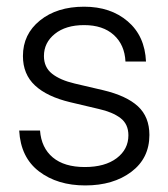

<svg xmlns="http://www.w3.org/2000/svg" viewBox="-20 -546 505 576"><path d="M235.8 10.3Q152.3 10.3 97.2 -31.7Q42 -73.7 37.6 -154.3H100.1Q104 -102.5 138.4 -73.7Q172.9 -44.9 234.4 -44.9Q294.9 -44.9 330.1 -71.5Q365.2 -98.1 365.2 -140.1Q365.2 -173.8 341.3 -191.9Q317.4 -210 275.9 -219.2L190.9 -239.3Q121.1 -255.9 85 -289.6Q48.8 -323.2 48.8 -377.9Q48.8 -443.4 99.9 -484.6Q150.9 -525.9 232.4 -525.9Q312 -525.9 363.3 -481.9Q414.6 -438 418 -361.3H356.4Q354 -411.6 321.3 -441.2Q288.6 -470.7 232.4 -470.7Q177.2 -470.7 144.5 -444.3Q111.8 -418 111.8 -377.9Q111.8 -344.2 136 -325Q160.2 -305.7 204.1 -295.4L289.6 -275.4Q359.4 -258.8 393.8 -227.1Q428.2 -195.3 428.2 -141.1Q428.2 -71.3 374 -30.5Q319.8 10.3 235.8 10.3Z"/></svg>

Font: Inter Display Light
Style: Regular
Weight: 300
Designer: Rasmus Andersson
Foundry: rsms
Version: Version 4.000;git-a52131595